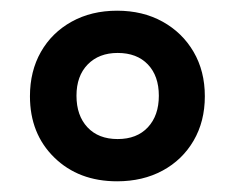

<svg xmlns="http://www.w3.org/2000/svg" viewBox="-20 -746 440 359"><path d="M199 -407Q127 -407 81.5 -451.5Q36 -496 36 -566Q36 -613 56.5 -649Q77 -685 114 -705.5Q151 -726 199 -726Q247 -726 284 -705.5Q321 -685 342 -649Q363 -613 363 -566Q363 -519 342 -483Q321 -447 284 -427Q247 -407 199 -407ZM200 -486Q236 -486 256.5 -508Q277 -530 277 -567Q277 -604 256.5 -625.5Q236 -647 200 -647Q165 -647 144 -625.5Q123 -604 123 -567Q123 -530 143.5 -508Q164 -486 200 -486Z"/></svg>

Font: Noto Rashi Hebrew ExtraBold
Style: Regular
Weight: 800
Version: Version 1.006